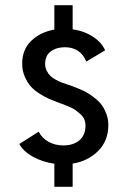

<svg xmlns="http://www.w3.org/2000/svg" viewBox="-20 -720 490 740"><path d="M189.5 0V-89Q143.5 -95.5 106.8 -116Q70 -136.5 54.5 -165L129 -212.5Q142 -187.5 167.2 -173.5Q192.5 -159.5 224 -159.5Q262.5 -159.5 286 -179.2Q309.5 -199 309.5 -236.5Q309.5 -249 304.8 -260Q300 -271 290.2 -279.8Q280.5 -288.5 271.8 -295Q263 -301.5 248.5 -307.8Q234 -314 226.5 -316.8Q219 -319.5 205.5 -324.5Q185 -332 170 -338.5Q155 -345 133.8 -358.2Q112.5 -371.5 99 -386.5Q85.5 -401.5 75.5 -424.5Q65.5 -447.5 65.5 -474.5Q65.5 -529.5 100.8 -563Q136 -596.5 189.5 -606V-700H260V-607Q305 -600.5 338.8 -578.2Q372.5 -556 385 -526L312.5 -482.5Q302 -510 280.5 -524Q259 -538 230.5 -538Q197.5 -538 175.8 -522Q154 -506 154 -473.5Q154 -459 160.2 -446.8Q166.5 -434.5 174.8 -426.8Q183 -419 196.5 -412Q210 -405 217.8 -402Q225.5 -399 238 -395Q251.5 -390.5 260.8 -387.2Q270 -384 288.2 -376.2Q306.5 -368.5 319.5 -360.5Q332.5 -352.5 348.2 -339.8Q364 -327 373.8 -313Q383.5 -299 390.5 -279.8Q397.5 -260.5 397.5 -239Q397.5 -177 358.2 -138Q319 -99 260 -89.5V0Z"/></svg>

Font: League Mono Condensed
Style: Regular
Weight: 400
Width: 1
Designer: Tyler Finck
Foundry: The League of Moveable Type / Tyler Finck
Version: Version 2.210